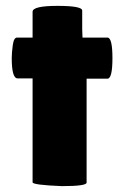

<svg xmlns="http://www.w3.org/2000/svg" viewBox="-20 -628 408 654"><path d="M275 -6Q275 6 191 6Q91 2 91 -7V-361H40Q20 -361 20 -430Q20 -448 23.5 -474Q27 -500 38 -500H91V-588Q91 -608 175.5 -608Q260 -608 260 -592V-528L261 -500H346Q363 -500 363 -430Q363 -360 346 -360H275Z"/></svg>

Font: Lilita One Rus
Style: Regular
Weight: 400
Designer: Juan Montoreano
Foundry: Juan Montoreano
Version: Version 1.002